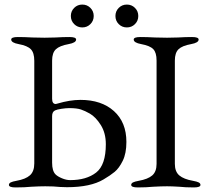

<svg xmlns="http://www.w3.org/2000/svg" viewBox="-20 -815 915 840"><path d="M19 0ZM19 -6Q19 -13 27 -17Q35 -21 52 -24Q92 -31 111 -48Q130 -65 130 -100V-549Q130 -584 115 -599.5Q100 -615 62 -622Q29 -628 29 -642Q29 -653 58 -653Q86 -653 122 -651L175 -650L223 -651Q255 -653 284 -653Q313 -653 313 -642Q313 -628 280 -622Q241 -615 224.5 -599.5Q208 -584 208 -550V-383Q208 -360 224 -360L232 -362Q286 -378 332 -378Q424 -378 478.5 -329Q533 -280 533 -194Q533 -144 517 -111.5Q501 -79 481.5 -63Q462 -47 433 -30Q376 4 273 4L243 3Q216 0 178 0Q153 0 117 2Q89 5 48 5Q19 5 19 -6ZM443 -184Q443 -233 421 -268Q399 -303 373 -318Q352 -330 334 -336Q316 -342 283 -342Q269 -342 249 -339Q229 -336 221 -332Q208 -326 208 -307V-103Q208 -67 223 -52Q232 -43 251 -35Q270 -27 287 -27Q358 -27 400.5 -60Q443 -93 443 -184ZM554 -6Q554 -13 562 -17Q570 -21 587 -24Q627 -31 646 -47.5Q665 -64 665 -98V-550Q665 -585 650.5 -600Q636 -615 598 -622Q565 -628 565 -642Q565 -653 594 -653Q622 -653 658 -651L711 -650L759 -651Q791 -653 820 -653Q849 -653 849 -642Q849 -628 816 -622Q777 -615 761 -599.5Q745 -584 745 -550V-98Q745 -64 764.5 -47.5Q784 -31 824 -24Q841 -21 849 -17Q857 -13 857 -6Q857 5 828 5Q791 5 764 2Q732 0 711 0Q686 0 650 2Q620 5 583 5Q554 5 554 -6ZM290 -745Q290 -766 304.5 -780.5Q319 -795 340 -795Q361 -795 375.5 -780.5Q390 -766 390 -745Q390 -724 375.5 -709.5Q361 -695 340 -695Q319 -695 304.5 -709.5Q290 -724 290 -745ZM485 -745Q485 -766 499.5 -780.5Q514 -795 535 -795Q556 -795 570.5 -780.5Q585 -766 585 -745Q585 -724 570.5 -709.5Q556 -695 535 -695Q514 -695 499.5 -709.5Q485 -724 485 -745Z"/></svg>

Font: EB Garamond
Style: Regular
Weight: 400
Designer: Georg Duffner and Octavio Pardo
Foundry: Georg Duffner
Version: Version 1.000; ttfautohint (v1.6)